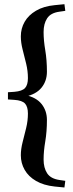

<svg xmlns="http://www.w3.org/2000/svg" viewBox="-20 -742 342 894"><path d="M17 -279V-312.5L47 -314.5Q83 -317.5 96.5 -332Q110 -346.5 110 -378.5Q110 -411.5 101.8 -445.5Q93.5 -479.5 85.2 -511.8Q77 -544 77 -572.5Q77 -609.5 94.8 -640.5Q112.5 -671.5 147.8 -692.2Q183 -713 234.5 -718L280 -722.5L284 -691.5L256.5 -687.5Q216 -682 199.5 -656.8Q183 -631.5 183 -593Q183 -553.5 190.8 -507.8Q198.5 -462 198.5 -408Q198.5 -365 173.5 -334Q148.5 -303 97.5 -292V-299.5Q148.5 -289 173.5 -257.8Q198.5 -226.5 198.5 -183.5Q198.5 -129.5 190.8 -83.8Q183 -38 183 1Q183 39.5 199.5 64.8Q216 90 256.5 96L284 100L280 131L234.5 126.5Q183 121 147.8 100.5Q112.5 80 94.8 48.8Q77 17.5 77 -19Q77 -47.5 85.2 -79.8Q93.5 -112 101.8 -146Q110 -180 110 -213Q110 -245 96.5 -259.8Q83 -274.5 47 -277Z"/></svg>

Font: Newsreader 36pt
Style: Bold
Weight: 700
Designer: Hugues Gentile
Foundry: Production Type
Version: Version 1.003